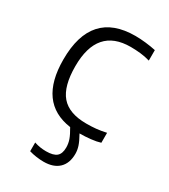

<svg xmlns="http://www.w3.org/2000/svg" viewBox="-188 -641 841 953"><g transform="rotate(30 232.0 -164.5)"><path d="M218 220Q199 220 177 217Q155 214 135 208V158Q167 169 203 169Q245 169 263 153.5Q281 138 281 103Q281 80 273.5 58.5Q266 37 247 5Q50 -23 50 -269Q50 -549 302 -549Q329 -549 360.5 -545.5Q392 -542 420 -536V-476Q393 -484 364.5 -487Q336 -490 309 -490Q118 -490 118 -270Q118 -155 163 -102.5Q208 -50 307 -50Q337 -50 362.5 -52.5Q388 -55 420 -62V-5Q398 2 366 5.5Q334 9 303 9Q322 43 329 64.5Q336 86 336 107Q336 161 305.5 190.5Q275 220 218 220Z"/></g></svg>

Font: EncodeSans
Style: Light
Weight: 300
Designer: Pablo Impallari, Andres Torresi
Foundry: Pablo Impallari, Andres Torresi
Version: Version 1.000; ttfautohint (v1.4.1)